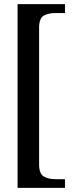

<svg xmlns="http://www.w3.org/2000/svg" viewBox="-20 -780 405 928"><path d="M65 128V-760H294V-717H248Q214 -717 191.5 -704.5Q169 -692 169 -644V13Q169 60 191.5 73Q214 86 248 86H294V128Z"/></svg>

Font: Noto Serif Khojki Medium
Style: Regular
Weight: 500
Version: Version 2.003